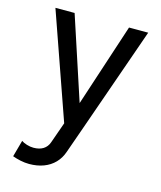

<svg xmlns="http://www.w3.org/2000/svg" viewBox="-110 -588 747 892"><g transform="rotate(15 263.0 -142.0)"><path d="M269.5 124.5 313.5 0 491.7 -507.8H399.4L268.6 -109.4L137.7 -507.8H45.4L223.6 0L188 100.6Q180.2 123 161.6 134.8Q143.1 146.5 114.7 146.5Q99.1 146.5 82.5 141.4Q65.9 136.2 56.2 129.4L34.2 209Q50.8 215.3 72.5 220Q94.2 224.6 114.7 224.6Q153.3 224.6 184.3 212.9Q215.3 201.2 237.1 178.7Q258.8 156.2 269.5 124.5Z"/></g></svg>

Font: Giphurs SC
Style: Regular
Weight: 400
Version: Version 0.920